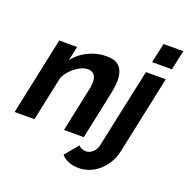

<svg xmlns="http://www.w3.org/2000/svg" viewBox="-162 -878 1191 1221"><g transform="rotate(20 434.0 -267.0)"><path d="M107 -524H228L207 -427Q233 -461 267.5 -484.5Q302 -508 342.5 -520.5Q383 -533 426 -533Q472 -533 497 -517Q522 -501 532.5 -473.5Q543 -446 543 -412Q543 -391 540 -370Q537 -349 533 -327L464 0H330L392 -294Q396 -309 397.5 -322Q399 -335 399 -347Q399 -382 383.5 -398.5Q368 -415 342 -415Q318 -415 290 -401Q262 -387 237 -362.5Q212 -338 195 -306L130 0H-4ZM499 196Q463 196 432.5 184.5Q402 173 381 149L457 58Q466 70 479.5 75Q493 80 507 80Q523 80 538 71.5Q553 63 564 48Q575 33 579 14L694 -524H828L716 4Q704 60 671.5 104Q639 148 594 172Q549 196 499 196ZM738 -730H872L843 -597H709Z"/></g></svg>

Font: Raleway Thin
Style: Bold Italic
Weight: 700
Italic angle: -12°
Version: Version 4.026